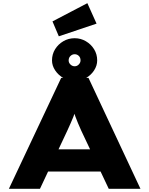

<svg xmlns="http://www.w3.org/2000/svg" viewBox="-20 -1191 942 1211"><path d="M36 0 366 -700H538L866 0H666L492 -368Q481 -393 472 -414Q463 -435 456 -454.5Q449 -474 442.5 -493.5Q436 -513 431 -533L469 -534Q463 -512 456.5 -492Q450 -472 442 -452.5Q434 -433 425 -412.5Q416 -392 405 -368L232 0ZM193 -109 254 -249H648L682 -109ZM451 -680Q413 -680 380.5 -698.5Q348 -717 328 -747Q308 -777 308 -810Q308 -849 327.5 -880.5Q347 -912 379.5 -931Q412 -950 451 -950Q489 -950 521.5 -931Q554 -912 573.5 -880.5Q593 -849 593 -810Q593 -777 573.5 -747Q554 -717 521.5 -698.5Q489 -680 451 -680ZM451 -773Q466 -773 477 -784.5Q488 -796 488 -810Q488 -828 477 -838.5Q466 -849 451 -849Q436 -849 424.5 -838Q413 -827 413 -810Q413 -795 424.5 -784Q436 -773 451 -773ZM351 -962 311 -1056 531 -1171 589 -1042Z"/></svg>

Font: Lexend Peta ExtraBold
Style: Regular
Weight: 800
Version: Version 1.007